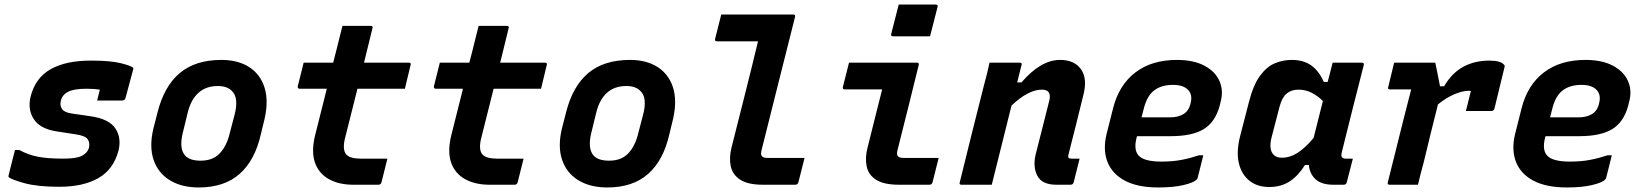

<svg xmlns="http://www.w3.org/2000/svg" viewBox="-20 -814 7240 846"><path d="M380 -547Q467 -547 512.5 -535.5Q558 -524 566 -516Q569 -513 566 -505L533 -382Q530 -371 517 -371H408L410 -379Q413 -391 415.5 -401.5Q418 -412 420 -419Q407 -421 392.5 -422Q378 -423 361 -423Q306 -423 280 -409.5Q254 -396 248 -370Q243 -349 253 -334Q263 -319 295 -314L378 -302Q461 -290 488.5 -248Q516 -206 502 -150Q480 -67 413 -29Q346 9 241 9Q145 9 87.5 -7Q30 -23 19 -33Q16 -36 18 -42Q26 -74 32.5 -100Q39 -126 46 -153H65Q106 -131 149 -123Q192 -115 259 -115Q318 -115 342 -128Q366 -141 372 -163Q377 -186 366 -201Q355 -216 314 -222L230 -235Q157 -246 129 -289Q101 -332 115 -389Q136 -471 203 -509Q270 -547 380 -547Z M956 -550Q1028 -550 1077 -519Q1126 -488 1145 -430Q1164 -372 1146 -291L1129 -221Q1103 -107 1035.5 -47.5Q968 12 856 12Q780 12 728 -20Q676 -52 656.5 -110.5Q637 -169 656 -248L674 -318Q703 -434 772 -492Q841 -550 956 -550ZM940 -435Q888 -435 855 -405.5Q822 -376 808 -321L785 -227Q777 -194 779.5 -168.5Q782 -143 797 -127Q818 -106 864 -106Q916 -106 946 -136Q976 -166 990 -218L1014 -310Q1023 -344 1020.5 -371Q1018 -398 1001 -414Q980 -435 940 -435Z M1687 -115Q1680 -88 1674 -63Q1668 -38 1661 -11Q1658 0 1647 0H1537Q1474 0 1429.5 -24.5Q1385 -49 1368 -97Q1351 -145 1368 -216Q1381 -268 1394 -319.5Q1407 -371 1420 -423H1300Q1295 -423 1293 -426.5Q1291 -430 1292 -434Q1299 -462 1305 -486Q1311 -510 1318 -538H1448Q1452 -553 1456 -568.5Q1460 -584 1464 -600Q1470 -626 1476.5 -650.5Q1483 -675 1489 -700H1613Q1625 -700 1621 -689Q1612 -651 1602.5 -613.5Q1593 -576 1584 -538H1781Q1793 -538 1789 -527Q1782 -499 1776.5 -475Q1771 -451 1764 -423H1555Q1542 -370 1528.5 -317.5Q1515 -265 1502 -212Q1486 -154 1507 -132Q1524 -115 1570 -115Z M2287 -115Q2280 -88 2274 -63Q2268 -38 2261 -11Q2258 0 2247 0H2137Q2074 0 2029.5 -24.5Q1985 -49 1968 -97Q1951 -145 1968 -216Q1981 -268 1994 -319.5Q2007 -371 2020 -423H1900Q1895 -423 1893 -426.5Q1891 -430 1892 -434Q1899 -462 1905 -486Q1911 -510 1918 -538H2048Q2052 -553 2056 -568.5Q2060 -584 2064 -600Q2070 -626 2076.5 -650.5Q2083 -675 2089 -700H2213Q2225 -700 2221 -689Q2212 -651 2202.5 -613.5Q2193 -576 2184 -538H2381Q2393 -538 2389 -527Q2382 -499 2376.5 -475Q2371 -451 2364 -423H2155Q2142 -370 2128.5 -317.5Q2115 -265 2102 -212Q2086 -154 2107 -132Q2124 -115 2170 -115Z M2756 -550Q2828 -550 2877 -519Q2926 -488 2945 -430Q2964 -372 2946 -291L2929 -221Q2903 -107 2835.5 -47.5Q2768 12 2656 12Q2580 12 2528 -20Q2476 -52 2456.5 -110.5Q2437 -169 2456 -248L2474 -318Q2503 -434 2572 -492Q2641 -550 2756 -550ZM2740 -435Q2688 -435 2655 -405.5Q2622 -376 2608 -321L2585 -227Q2577 -194 2579.5 -168.5Q2582 -143 2597 -127Q2618 -106 2664 -106Q2716 -106 2746 -136Q2776 -166 2790 -218L2814 -310Q2823 -344 2820.5 -371Q2818 -398 2801 -414Q2780 -435 2740 -435Z M3158 -750H3475Q3486 -750 3483 -739Q3446 -592 3409.5 -447Q3373 -302 3336 -154Q3330 -132 3338 -125Q3344 -118 3365 -118H3525Q3518 -92 3511.5 -64.5Q3505 -37 3498 -11Q3495 0 3484 0H3342Q3276 0 3242 -22Q3208 -44 3200 -81Q3192 -118 3203 -163Q3233 -282 3262.5 -398.5Q3292 -515 3320 -632H3140Q3128 -632 3131 -643Q3138 -669 3144.5 -696.5Q3151 -724 3158 -750Z M3721 -538H4020Q4031 -538 4028 -527Q4005 -434 3982 -341Q3959 -248 3935 -154Q3929 -133 3937 -125Q3944 -118 3964 -118H4116Q4109 -92 4102.5 -64.5Q4096 -37 4089 -11Q4086 0 4075 0H3942Q3875 0 3841 -21.5Q3807 -43 3799 -80Q3791 -117 3802 -161Q3818 -226 3834.5 -291Q3851 -356 3867 -420H3703Q3691 -420 3694 -431Q3701 -457 3707.5 -484.5Q3714 -512 3721 -538ZM3940 -794H4103Q4114 -794 4111 -783L4078 -654H3915Q3904 -654 3907 -665Z M4340 -538H4473Q4485 -538 4481 -527Q4471 -489 4462 -451H4481Q4566 -550 4651 -550Q4714 -550 4743 -509Q4772 -468 4754 -397Q4738 -330 4721.5 -265.5Q4705 -201 4688 -133Q4685 -122 4689 -118Q4692 -115 4702 -115H4737Q4730 -89 4724 -63Q4718 -37 4711 -11Q4708 0 4697 0H4635Q4571 0 4550.5 -40Q4530 -80 4544 -136Q4560 -198 4574 -254Q4588 -310 4604 -373Q4614 -419 4571 -419Q4511 -419 4437 -349Q4393 -174 4350 0H4217Q4205 0 4209 -11Q4235 -118 4262 -225.5Q4289 -333 4316 -440Q4324 -468 4330 -493.5Q4336 -519 4340 -538Z M5166 -550Q5239 -550 5287 -524.5Q5335 -499 5353.5 -456.5Q5372 -414 5358 -364L5354 -347Q5334 -275 5283 -244.5Q5232 -214 5139 -214H4990L4988 -207Q4975 -156 4995 -131Q5018 -102 5097 -102Q5147 -102 5186 -109.5Q5225 -117 5264 -130H5282Q5276 -106 5270 -81Q5264 -56 5257 -30Q5256 -26 5252 -22Q5239 -9 5194.5 1.5Q5150 12 5083 12Q4993 12 4936.5 -18Q4880 -48 4859.5 -101.5Q4839 -155 4856 -224L4885 -339Q4911 -440 4983 -495Q5055 -550 5166 -550ZM5148 -440Q5098 -440 5066 -416Q5034 -392 5020 -336L5010 -297H5137Q5171 -297 5195 -311.5Q5219 -326 5226 -359Q5236 -397 5214 -419Q5204 -429 5188 -434.5Q5172 -440 5148 -440Z M5672 -550Q5724 -550 5758 -525.5Q5792 -501 5813 -453H5830Q5835 -471 5840 -491Q5845 -511 5852 -538H5980Q5992 -538 5989 -527Q5964 -430 5938.5 -328.5Q5913 -227 5892 -142Q5885 -115 5909 -115H5941L5914 -10Q5911 0 5901 0H5855Q5804 0 5777.5 -23.5Q5751 -47 5747 -87H5730Q5701 -40 5663 -15Q5625 10 5572 10Q5520 10 5485 -18Q5450 -46 5438.5 -96Q5427 -146 5444 -213L5483 -364Q5502 -439 5531.5 -479.5Q5561 -520 5597 -535Q5633 -550 5672 -550ZM5592 -132Q5604 -119 5629 -119Q5663 -119 5696.5 -140Q5730 -161 5768 -206Q5778 -247 5788.5 -287.5Q5799 -328 5809 -369Q5786 -392 5759 -405.5Q5732 -419 5702 -419Q5670 -419 5649.5 -402Q5629 -385 5618 -344L5583 -209Q5569 -155 5592 -132Z M6123 -538H6304Q6304 -538 6308 -520Q6312 -502 6316.5 -477.5Q6321 -453 6325 -434H6343Q6378 -493 6428 -520Q6478 -547 6542 -547Q6591 -547 6606 -530Q6610 -527 6610 -523.5Q6610 -520 6609 -517L6565 -336Q6562 -325 6551 -325H6439L6444 -344Q6448 -361 6452.5 -378.5Q6457 -396 6461 -413Q6459 -414 6451 -414Q6425 -414 6389 -399Q6353 -384 6316 -354Q6301 -295 6284.5 -228Q6268 -161 6253 -98Q6246 -72 6239.5 -47.5Q6233 -23 6228 0H6103Q6092 0 6095 -11Q6110 -69 6128 -142.5Q6146 -216 6164.5 -289Q6183 -362 6198 -420H6105Q6093 -420 6097 -431Q6104 -458 6110 -484.5Q6116 -511 6123 -538Z M6966 -550Q7039 -550 7087 -524.5Q7135 -499 7153.5 -456.5Q7172 -414 7158 -364L7154 -347Q7134 -275 7083 -244.5Q7032 -214 6939 -214H6790L6788 -207Q6775 -156 6795 -131Q6818 -102 6897 -102Q6947 -102 6986 -109.5Q7025 -117 7064 -130H7082Q7076 -106 7070 -81Q7064 -56 7057 -30Q7056 -26 7052 -22Q7039 -9 6994.5 1.5Q6950 12 6883 12Q6793 12 6736.5 -18Q6680 -48 6659.5 -101.5Q6639 -155 6656 -224L6685 -339Q6711 -440 6783 -495Q6855 -550 6966 -550ZM6948 -440Q6898 -440 6866 -416Q6834 -392 6820 -336L6810 -297H6937Q6971 -297 6995 -311.5Q7019 -326 7026 -359Q7036 -397 7014 -419Q7004 -429 6988 -434.5Q6972 -440 6948 -440Z"/></svg>

Font: Recursive Mn Lnr St
Style: Bold Italic
Weight: 700
Italic angle: -15°
Monospace: yes
Version: Version 1.079;hotconv 1.0.112;makeotfexe 2.5.65598; ttfautoh